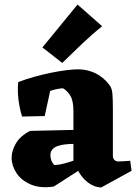

<svg xmlns="http://www.w3.org/2000/svg" viewBox="-20 -806 603 842"><path d="M424 16Q404 16 383.5 5.5Q363 -5 345.5 -24.5Q328 -44 316 -70L302 -75V-318Q302 -365 288 -387Q274 -409 256 -419Q241 -418 225.5 -414.5Q210 -411 200 -407L176 -297L77 -295Q66 -329 61 -369Q56 -409 60 -446Q91 -458 128 -468.5Q165 -479 201.5 -486.5Q238 -494 269.5 -498Q301 -502 321 -502Q349 -502 375 -494Q401 -486 423.5 -469.5Q446 -453 463 -429Q471 -417 473 -394Q475 -371 475 -327V-122Q475 -112 481.5 -105Q488 -98 499 -98Q511 -98 523 -99Q535 -100 551 -101L557 -57ZM216 12Q157 21 115 3Q73 -15 52 -47.5Q31 -80 31 -114Q31 -145 50 -177.5Q69 -210 112 -232L333 -237L332 -174L304 -175Q286 -175 267.5 -173Q249 -171 234 -166Q219 -161 210 -151Q201 -141 201 -125Q201 -114 205.5 -102Q210 -90 219 -82Q238 -83 257.5 -88Q277 -93 295 -99Q313 -105 326 -109L339 -67ZM253 -530 166 -598 320 -786 428 -691Q383 -655 339 -613Q295 -571 253 -530Z"/></svg>

Font: Eczar
Style: Bold
Weight: 700
Designer: Vaibhav Singh
Foundry: Rosetta Type Foundry
Version: Version 2.000